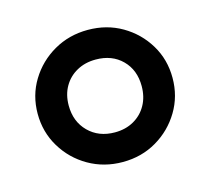

<svg xmlns="http://www.w3.org/2000/svg" viewBox="-66 -787 586 535"><g transform="rotate(-15 227.0 -519.5)"><path d="M227.5 -329Q173.5 -329 129.2 -354.5Q85 -380 58.8 -423.5Q32.5 -467 32.5 -520Q32.5 -573 58.8 -616Q85 -659 129.2 -684.5Q173.5 -710 227.5 -710Q282 -710 325.8 -684.5Q369.5 -659 395.5 -616Q421.5 -573 421.5 -520Q421.5 -467 395.5 -423.8Q369.5 -380.5 325.8 -354.8Q282 -329 227.5 -329ZM227.5 -414.5Q258.5 -414.5 282.2 -428Q306 -441.5 319.2 -465.2Q332.5 -489 332.5 -520Q332.5 -566.5 303.5 -595.5Q274.5 -624.5 227.5 -624.5Q196.5 -624.5 172.8 -611.2Q149 -598 135.5 -574.5Q122 -551 122 -520Q122 -473.5 151.5 -444Q181 -414.5 227.5 -414.5Z"/></g></svg>

Font: Geologica EX Med
Style: Regular
Weight: 500
Designer: Sindre Bremnes, Frode Helland
Foundry: Monokrom Skriftforlag AS
Version: Version 1.010;gftools[0.9.28]